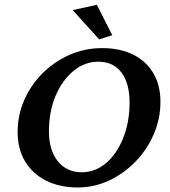

<svg xmlns="http://www.w3.org/2000/svg" viewBox="-20 -786 722 814"><path d="M309.6 8.8Q232.4 8.8 174.8 -20.5Q117.2 -49.8 85.9 -102.5Q54.7 -155.3 54.7 -225.6Q54.7 -297.9 83 -362.3Q111.3 -426.8 161.1 -476.1Q210.9 -525.4 275.4 -553.7Q339.8 -582 413.1 -582Q489.3 -582 544.9 -554.2Q600.6 -526.4 630.4 -475.1Q660.2 -423.8 660.2 -354.5Q660.2 -282.2 631.8 -216.8Q603.5 -151.4 554.2 -100.6Q504.9 -49.8 441.9 -20.5Q378.9 8.8 309.6 8.8ZM326.2 -55.7Q383.8 -55.7 429.7 -94.7Q475.6 -133.8 502.4 -201.2Q529.3 -268.6 529.3 -351.6Q529.3 -433.6 494.6 -479Q460 -524.4 396.5 -524.4Q338.9 -524.4 291 -484.9Q243.2 -445.3 215.3 -378.9Q187.5 -312.5 187.5 -229.5Q187.5 -149.4 225.1 -102.5Q262.7 -55.7 326.2 -55.7ZM400.4 -619.1 288.1 -743.2 390.6 -765.6 456.1 -636.7Z"/></svg>

Font: Crimson Pro SemiBold
Style: Italic
Weight: 600
Italic angle: -12°
Designer: Jacques Le Bailly
Foundry: Baron von Fonthausen
Version: Version 1.003